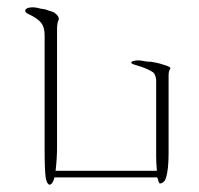

<svg xmlns="http://www.w3.org/2000/svg" viewBox="-20 -753 543 525"><path d="M70 -733Q75 -733 85 -731Q87 -730 93 -729Q99 -728 101 -728Q109 -726 113 -724Q118 -723 128 -719Q144 -707 140 -698Q136 -690 136 -673V-491V-470V-352Q136 -320 132 -286H409Q407 -308 407 -327V-407V-419V-535Q405 -550 399 -555Q385 -565 352 -575Q339 -578 339 -582Q339 -587 358 -588Q362 -588 374 -586Q377 -585 383.5 -584.5Q390 -584 394 -584Q413 -581 427 -576Q450 -570 445 -564Q441 -559 441 -546V-334Q441 -290 434 -267Q430 -253 417 -251Q414 -253 411 -265Q411 -266 410 -268H129Q124 -248 115 -248Q108 -250 105 -267Q102 -289 102 -343V-657Q102 -678 93 -690Q83 -703 57 -715Q48 -719 49 -725Q52 -733 70 -733Z"/></svg>

Font: Kimchi
Style: Regular
Weight: 400
Version: Version 1.1